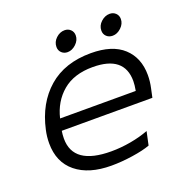

<svg xmlns="http://www.w3.org/2000/svg" viewBox="-118 -743 844 868"><g transform="rotate(-20 304.0 -309.0)"><path d="M223 -574Q223 -598 241.5 -615.5Q260 -633 283 -633Q300 -633 311.5 -622Q323 -611 323 -594Q323 -571 304 -553Q285 -535 263 -535Q246 -535 234.5 -546Q223 -557 223 -574ZM439 -574Q439 -598 458 -615.5Q477 -633 500 -633Q517 -633 528.5 -622Q540 -611 540 -594Q540 -571 521 -553Q502 -535 480 -535Q462 -535 450.5 -546Q439 -557 439 -574ZM43 -176Q43 -208 50 -239Q76 -358 154.5 -426.5Q233 -495 359 -495Q462 -495 515 -446Q568 -397 568 -314Q568 -283 561 -252L552 -210H116Q113 -191 113 -173Q113 -46 295 -46Q342 -46 389.5 -54.5Q437 -63 476 -78L462 -13Q430 -1 376.5 7Q323 15 274 15Q166 15 104.5 -35Q43 -85 43 -176ZM492 -265Q497 -292 497 -311Q497 -433 345 -433Q255 -433 200.5 -387Q146 -341 128 -265Z"/></g></svg>

Font: Prompt Light
Style: Italic
Weight: 300
Italic angle: -12°
Designer: Katatrad Team
Foundry: CadsonDemak
Version: Version 1.000